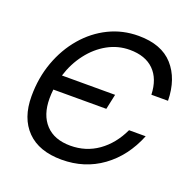

<svg xmlns="http://www.w3.org/2000/svg" viewBox="-131 -854 989 998"><g transform="rotate(20 364.0 -355.0)"><path d="M312 16Q187 16 120 -52Q53 -120 53 -241Q53 -343 85 -431Q117 -519 174 -585.5Q231 -652 306.5 -689Q382 -726 470 -726Q597 -726 661.5 -654Q726 -582 728 -461H636Q633 -548 585.5 -595Q538 -642 452 -642Q387 -642 330 -610.5Q273 -579 230 -523Q187 -467 165 -396H459L441 -312H148Q145 -287 145 -262Q145 -171 193 -119.5Q241 -68 330 -68Q416 -68 483 -115.5Q550 -163 590 -248H682Q632 -124 535.5 -54Q439 16 312 16Z"/></g></svg>

Font: Geist Regular
Style: Italic
Weight: 400
Italic angle: -12°
Designer: Basement.studio, Andrés Briganti, Mateo Zaragoza
Foundry: Basement.studio, Vercel, Andrés Briganti, Guido Ferreyra, Mateo Zaragoza
Version: Version 1.500; ttfautohint (v1.8.4.7-5d5b)